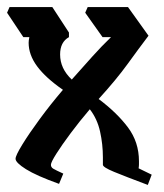

<svg xmlns="http://www.w3.org/2000/svg" viewBox="-27 -514 464 543"><path d="M140 6Q76 -17 46.5 -35.5Q17 -54 17 -65Q17 -74 36 -105Q55 -136 85.5 -177.5Q116 -219 151 -260Q102 -294 78 -326.5Q54 -359 54 -393Q54 -400 56 -409H39L-7 -478L0 -494H121L168 -422V-409Q143 -395 143 -360Q143 -320 176 -289Q208 -325 234 -354Q260 -383 287 -409H263L214 -478L221 -494H335L393 -413Q365 -376 333.5 -332.5Q302 -289 252 -234Q304 -195 335 -153.5Q366 -112 366 -58Q366 -54 366 -49Q366 -44 365 -38L402 -20L391 9Q327 -15 295.5 -28Q264 -41 264 -48V-69Q264 -106 256 -142Q248 -178 227 -205Q198 -171 173 -137.5Q148 -104 132.5 -79.5Q117 -55 117 -48Q117 -41 123.5 -37Q130 -33 152 -23Z"/></svg>

Font: Jaini Purva
Style: Regular
Weight: 400
Designer: Maithili Shingre, Girish Dalvi (Devanagari), Taresh Vohra (Latin)
Foundry: Ek Type
Version: Version 2.000; ttfautohint (v1.8.4.7-5d5b)